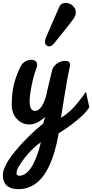

<svg xmlns="http://www.w3.org/2000/svg" viewBox="-51 -869 644 1342"><path d="M278.3 -231.4 312.5 -375Q319.8 -406.2 347.7 -425Q375.5 -443.8 403.3 -443.8Q419.4 -443.8 429.2 -437Q439 -430.2 439 -416.5Q439 -412.1 437.5 -406.2Q423.3 -345.7 399.9 -201.2Q387.7 -128.9 375 -45.9Q411.6 -66.4 451.7 -105.5Q491.7 -144.5 549.8 -228L573.2 -119.6Q543.9 -69.3 448.7 2Q408.7 32.2 359.4 62.5Q347.7 128.9 332 184.1Q316.4 239.3 292.7 290.3Q269 341.3 239.3 376.5Q209.5 411.6 168.5 432.4Q127.4 453.1 78.1 453.1Q63 453.1 49.3 451.2Q35.6 449.2 20.3 442.9Q4.9 436.5 -5.9 426.5Q-16.6 416.5 -23.9 398.2Q-31.2 379.9 -31.2 356Q-31.2 293.5 52.5 190.9Q136.2 88.4 251 -5.9L264.2 -51.3Q205.6 1 153.8 1Q104 1 67.6 -37.1Q31.2 -75.2 31.2 -137.2Q31.2 -218.3 46.4 -279.5Q61.5 -340.8 93.8 -406.2Q104.5 -427.2 125.2 -439.2Q146 -451.2 167 -451.2Q185.1 -451.2 196.8 -442.1Q208.5 -433.1 208.5 -416Q208.5 -404.3 203.1 -390.6Q185.1 -344.2 170.7 -274.2Q156.2 -204.1 156.2 -158.2Q156.2 -93.8 194.3 -93.8Q211.4 -93.8 226.8 -109.1Q242.2 -124.5 252.4 -147.2Q262.7 -169.9 269.3 -191.9Q275.9 -213.9 278.3 -231.4ZM84 359.4Q113.3 359.4 139.9 334.5Q166.5 309.6 184.8 270.8Q203.1 231.9 215.3 195.3Q227.5 158.7 234.4 125Q178.2 162.6 121.3 234.9Q64.5 307.1 64.5 341.3Q64.5 359.4 84 359.4ZM268.1 -601.1Q270.5 -606.4 289.1 -650.4Q307.6 -694.3 320.3 -722.7Q349.1 -788.6 361.8 -817.4Q373.5 -848.6 408.2 -848.6Q435.1 -848.6 457 -829.3Q479 -810.1 479 -782.2Q479 -758.8 460.9 -734.9Q444.8 -712.4 417 -677.7Q389.2 -643.1 360.1 -606.9Q331.1 -570.8 324.7 -563Q309.1 -544.9 291.5 -544.9Q279.8 -544.9 271.5 -554.2Q263.2 -563.5 263.2 -577.6Q263.2 -589.4 268.1 -601.1Z"/></svg>

Font: iCiel Pacifico
Style: Regular
Weight: 400
Designer: Vernon Adams
Foundry: Vernon Adams
Version: Version 1.00 September 26, 2014, initial release